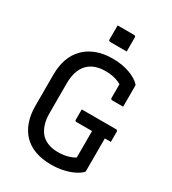

<svg xmlns="http://www.w3.org/2000/svg" viewBox="-219 -1023 1038 1158"><g transform="rotate(30 300.0 -444.0)"><path d="M318 -361H557Q561 -361 563 -359.5Q565 -358 566.5 -356Q568 -354 568 -350V-279H526V-54Q526 -51 525.5 -48.5Q525 -46 522 -43Q506 -27 477 -12.5Q448 2 408.5 11Q369 20 322 20Q259 20 210.5 2Q162 -16 130 -50Q98 -84 81.5 -132Q65 -180 65 -239V-457Q65 -518 82 -566Q99 -614 133 -648.5Q167 -683 216 -701.5Q265 -720 327 -720Q365 -720 395 -714.5Q425 -709 449 -700Q473 -691 491.5 -679.5Q510 -668 522 -655Q525 -652 525.5 -648.5Q526 -645 526 -642V-500H450Q445 -500 442 -503Q439 -506 439 -511V-606Q421 -617 401 -623Q369 -633 326 -633Q288 -633 257.5 -622Q227 -611 205.5 -588.5Q184 -566 172.5 -532Q161 -498 161 -453V-243Q161 -198 173 -163.5Q185 -129 207 -106Q228 -86 256 -76Q284 -66 320 -66Q358 -66 384 -73Q410 -80 424 -87L437 -95V-279H328Q326 -279 324 -279.5Q322 -280 320.5 -281.5Q319 -283 318.5 -285Q318 -287 318 -290ZM252 -908H367Q372 -908 375 -905Q378 -902 378 -897V-799H263Q258 -799 255 -802Q252 -805 252 -810Z"/></g></svg>

Font: Code D OnePiece
Style: Regular
Weight: 400
Version: Version 1.085; ttfautohint (v1.8.4.7-5d5b);Nerd Fonts 3.0.2